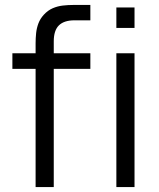

<svg xmlns="http://www.w3.org/2000/svg" viewBox="-20 -755 643 775"><path d="M197 0H123.7V-580Q123.7 -600.8 125.8 -621.3Q128 -641.8 135.1 -660.7Q142.2 -679.5 157 -695.7Q173.3 -713.3 192.9 -721.8Q212.5 -730.2 233.7 -732.6Q254.8 -735 275.7 -735H344.7V-673H280.7Q238.7 -673 217.8 -652.6Q197 -632.2 197 -588ZM344.7 -477H30V-540H344.7ZM523 -642.3H449.7V-725H523ZM523 0H449.7V-540H523Z"/></svg>

Font: Manrope Variable Light
Style: Regular
Weight: 200
Designer: Mikhail Sharanda
Foundry: Mikhail Sharanda
Version: Version 4.505